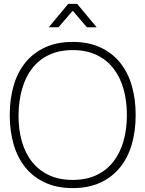

<svg xmlns="http://www.w3.org/2000/svg" viewBox="-20 -950 746 985"><path d="M230 -810 330 -930H376L476 -810H426L353 -895L280 -810ZM353 15Q433.5 15 494 -12.8Q554.5 -40.5 595 -90Q635.5 -139.5 655.8 -208.5Q676 -277.5 676 -360Q676 -442.5 655.8 -511.5Q635.5 -580.5 595 -630Q554.5 -679.5 494 -707.2Q433.5 -735 353 -735Q272.5 -735 212 -707.2Q151.5 -679.5 111 -630Q70.5 -580.5 50.2 -511.5Q30 -442.5 30 -360Q30 -277.5 50.2 -208.5Q70.5 -139.5 111 -90Q151.5 -40.5 212 -12.8Q272.5 15 353 15ZM353 -27Q283.5 -27 231.2 -51.5Q179 -76 144 -120.2Q109 -164.5 91.8 -225.8Q74.5 -287 75 -360Q76 -433 93.5 -494.2Q111 -555.5 145.5 -599.8Q180 -644 231.8 -668.5Q283.5 -693 353 -693Q422.5 -693 474.5 -668.5Q526.5 -644 561.2 -599.8Q596 -555.5 613.5 -494.2Q631 -433 631 -360Q631 -287 613.5 -225.8Q596 -164.5 561.2 -120.2Q526.5 -76 474.5 -51.5Q422.5 -27 353 -27Z"/></svg>

Font: Vela Sans GX ExtLt
Style: Regular
Weight: 200
Designer: Principal design: Mikhail Sharanda - project Manrope.
Design modification: Ravid Balaliev
Foundry: Mikhail Sharanda
Version: Version 1.001